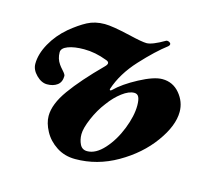

<svg xmlns="http://www.w3.org/2000/svg" viewBox="-73 -525 697 627"><g transform="rotate(15 275.0 -211.5)"><path d="M109 -100Q109 -140 144.5 -189.5Q180 -239 245 -304Q252 -311 252 -316Q252 -322 242 -325Q203 -340 165 -340Q132 -340 111 -332Q90 -324 90 -310Q90 -288 102 -271Q106 -265 115.5 -254.5Q125 -244 125 -239Q125 -218 111.5 -208Q98 -198 77 -198Q58 -198 40.5 -215.5Q23 -233 23 -253Q23 -286 43 -322Q63 -358 96 -386Q125 -410 150.5 -423.5Q176 -437 209 -437Q235 -437 295 -423Q341 -412 356 -412Q375 -412 416 -436L419 -437Q424 -437 428 -434.5Q432 -432 432 -428Q432 -425 428 -421Q391 -393 344.5 -342.5Q298 -292 280 -237Q279 -233 281.5 -232.5Q284 -232 287 -235Q313 -261 361 -286.5Q409 -312 437 -312Q473 -312 496 -284.5Q519 -257 519 -223Q519 -176 478 -119.5Q437 -63 370 -24.5Q303 14 229 14Q193 14 165.5 -4Q138 -22 123.5 -49Q109 -76 109 -100ZM380 -207Q380 -226 375.5 -235.5Q371 -245 360 -245Q342 -245 319.5 -228Q297 -211 278 -185Q257 -158 242.5 -124Q228 -90 228 -70Q228 -51 235.5 -36Q243 -21 260 -21Q289 -21 317 -52Q345 -83 362.5 -127.5Q380 -172 380 -207Z"/></g></svg>

Font: EB Garamond ExtraBold
Style: Italic
Weight: 800
Italic angle: -17.2°
Designer: Georg Duffner and Octavio Pardo
Foundry: Georg Duffner
Version: Version 1.000